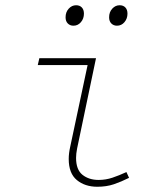

<svg xmlns="http://www.w3.org/2000/svg" viewBox="-20 -700 640 732"><path d="M351 12Q304 12 273 -13.5Q242 -39 242 -94Q242 -105 243.5 -117Q245 -129 248 -142L314 -452H124L130 -478H346L274 -134Q272 -124 271 -115Q270 -106 270 -98Q270 -53 294.5 -33.5Q319 -14 356 -14Q383 -14 408.5 -22.5Q434 -31 462 -44L472 -22Q442 -7 414 2.5Q386 12 351 12ZM260 -602Q247 -602 238.5 -610.5Q230 -619 230 -634Q230 -654 242 -667Q254 -680 270 -680Q284 -680 292 -671.5Q300 -663 300 -648Q300 -629 288.5 -615.5Q277 -602 260 -602ZM426 -602Q413 -602 404.5 -610.5Q396 -619 396 -634Q396 -654 408 -667Q420 -680 436 -680Q450 -680 458 -671.5Q466 -663 466 -648Q466 -629 454.5 -615.5Q443 -602 426 -602Z"/></svg>

Font: SourceCodeVF
Style: Italic
Weight: 200
Italic angle: -11°
Monospace: yes
Designer: Paul D. Hunt, Teo Tuominen
Foundry: Adobe
Version: Version 1.026;hotconv 1.1.0;makeotfexe 2.6.0